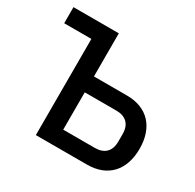

<svg xmlns="http://www.w3.org/2000/svg" viewBox="-152 -866 1052 1034"><g transform="rotate(30 374.5 -349.0)"><path d="M191 -598H22V-698H304V-430H509C638 -430 712 -348 712 -215C712 -82 638 0 509 0H191ZM501 -99C558 -99 593 -130 593 -191V-239C593 -300 558 -331 501 -331H304V-99Z"/></g></svg>

Font: Plexus Sans Medium
Style: Regular
Weight: 500
Version: Version 2.001;PS 002.001;hotconv 1.0.70;makeotf.lib2.5.58329